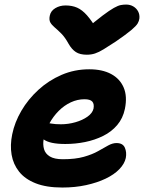

<svg xmlns="http://www.w3.org/2000/svg" viewBox="-20 -829 644 859"><path d="M259 10Q187.2 10 139.4 -9Q91.6 -28 65.4 -61Q39.2 -94 31.9 -136.8Q24.6 -179.6 34.6 -228Q45.4 -281.6 75.6 -333.3Q105.8 -385 151.8 -427.1Q197.8 -469.2 255.6 -494.1Q313.4 -519 379.4 -519Q437.8 -519 477.1 -497.9Q516.4 -476.8 533.3 -437.4Q550.2 -398 538.8 -342Q530 -299.6 504.4 -269.5Q478.8 -239.4 441.5 -220.9Q404.2 -202.4 360.8 -193.6Q317.4 -184.8 272 -184.8Q202.6 -184.8 175.2 -205.3Q147.8 -225.8 152.4 -250.2Q155.2 -264.4 163.4 -271.5Q171.6 -278.6 187.2 -278.6Q197.4 -278.6 212.2 -275.8Q227 -273 252.8 -273Q285.4 -273 317.3 -282.1Q349.2 -291.2 371.5 -307.1Q393.8 -323 398.4 -343Q402.2 -364 392.9 -374.5Q383.6 -385 358 -385Q326.6 -385 297 -371.3Q267.4 -357.6 242.6 -332.8Q217.8 -308 200.2 -275.4Q182.6 -242.8 175.2 -205.8Q171.2 -182.6 176.9 -162Q182.6 -141.4 202.9 -129Q223.2 -116.6 261 -116.6Q316.8 -116.6 355 -127.4Q393.2 -138.2 418.8 -152.8Q444.4 -167.4 464 -178.2Q483.6 -189 501.2 -189Q529.6 -189 538.6 -168.2Q547.6 -147.4 542.8 -122.2Q537.2 -96.2 514 -72.1Q490.8 -48 452.7 -29.8Q414.6 -11.6 365.3 -0.8Q316 10 259 10ZM544.2 -808.6Q562.4 -808.6 576.5 -800.2Q590.6 -791.8 598 -777.8Q605.4 -763.8 603.6 -746.2Q602.4 -735.4 595.9 -724.2Q589.4 -713 567.5 -694.5Q545.6 -676 498 -643.2Q465 -621.6 443.6 -608.5Q422.2 -595.4 405.2 -589.8Q388.2 -584.2 368.4 -584.2Q337.6 -584.2 319.3 -596.2Q301 -608.2 287 -632.8Q270.8 -662.2 254.5 -678.6Q238.2 -695 225 -706Q211.8 -717 205.3 -728.3Q198.8 -739.6 202.6 -758.4Q206.8 -780 227.1 -792.3Q247.4 -804.6 273.2 -804.6Q302.4 -804.6 324.9 -794.8Q347.4 -785 369.3 -760.3Q391.2 -735.6 417.6 -691L356.6 -692.4Q407.2 -735.4 438.7 -759.1Q470.2 -782.8 489.3 -793.5Q508.4 -804.2 520.6 -806.4Q532.8 -808.6 544.2 -808.6Z"/></svg>

Font: Shantell Sans Light
Style: Italic
Weight: 300
Italic angle: -11°
Designer: Stephen Nixon, Anya Danilova, Shantell Martin
Foundry: Arrow Type
Version: Version 1.008;[ac192a2d6]